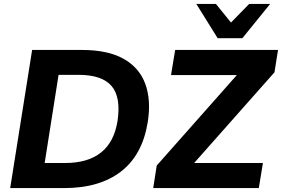

<svg xmlns="http://www.w3.org/2000/svg" viewBox="-20 -960 1439 980"><path d="M32 0 144 -705H399Q530 -705 610.5 -660Q691 -615 721.5 -532Q752 -449 734 -336Q707 -169 597.5 -84.5Q488 0 308 0ZM208 -128H312Q546 -128 580 -343Q598 -465 549 -521.5Q500 -578 381 -578H279ZM762 0 780 -115 1189 -577H853L874 -705H1399L1381 -591L971 -128H1322L1301 0ZM1091 -765 982 -940H1082L1159 -845L1252 -940H1359L1217 -765Z"/></svg>

Font: Mulish ExtraBold
Style: Italic
Weight: 800
Italic angle: -9°
Designer: Vernon Adams
Foundry: Vernon Adams
Version: Version 3.603; ttfautohint (v1.8.3)